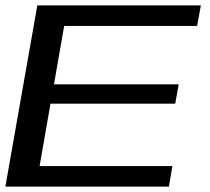

<svg xmlns="http://www.w3.org/2000/svg" viewBox="-21 -695 781 715"><path d="M-1 0H608L621 -76.5H126.5L167 -309H631.5L644.5 -381H180L218 -598.5H713L727 -675H118Z"/></svg>

Font: Anybody Expanded
Style: Italic
Weight: 400
Width: 7
Italic angle: -10°
Version: Version 1.113;gftools[0.9.25]